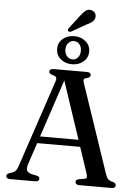

<svg xmlns="http://www.w3.org/2000/svg" viewBox="-68 -1135 847 1185"><g transform="rotate(5 356.0 -542.0)"><path d="M172.5 -278.5H470.5L474 -236H168ZM220 -18Q220 -10 214.2 -5Q208.5 0 195.5 0H40.5Q27.5 0 21.5 -4.8Q15.5 -9.5 15.5 -17.5Q15.5 -24 19.2 -28Q23 -32 33.5 -36.5L53 -43Q67 -49 74.5 -59.8Q82 -70.5 90.5 -98L266.5 -623.5Q272.5 -641.5 269 -649.5Q265.5 -657.5 248 -662Q234.5 -665.5 229 -670.5Q223.5 -675.5 223.5 -682.5Q223.5 -691 229.8 -695.5Q236 -700 248.5 -700H455Q468 -700 474 -695.5Q480 -691 480 -683Q480 -675.5 474.8 -670.5Q469.5 -665.5 456.5 -662.5Q442 -659 439.5 -653Q437 -647 441.5 -632.5L627 -84Q633.5 -63 643 -53Q652.5 -43 670 -39Q684 -35 688.5 -30.2Q693 -25.5 693 -18Q693 -10 686.8 -5Q680.5 0 667.5 0H469Q456.5 0 450.2 -5Q444 -10 444 -18Q444 -25 448.5 -29.5Q453 -34 463.5 -36.5L498.5 -42Q511 -45 511.5 -53.2Q512 -61.5 506 -79.5L314.5 -654L329 -661L143.5 -103.5Q138 -85 138 -73.5Q138 -62 145.2 -54.8Q152.5 -47.5 168 -42.5L201 -36Q211 -33.5 215.5 -29.2Q220 -25 220 -18ZM358.5 -739.5Q317 -739.5 288.2 -763.5Q259.5 -787.5 259.5 -826.5Q259.5 -865.5 288.2 -889.5Q317 -913.5 358.5 -913.5Q400.5 -913.5 429.2 -889Q458 -864.5 458 -826.5Q458 -788 429.2 -763.8Q400.5 -739.5 358.5 -739.5ZM359 -883Q339 -883 324.8 -867.8Q310.5 -852.5 310.5 -826.5Q310.5 -801.5 324.8 -785.5Q339 -769.5 359 -769.5Q379.5 -769.5 393 -785.5Q406.5 -801.5 406.5 -826.5Q406.5 -852 393 -867.5Q379.5 -883 359 -883ZM382.5 -1041.5Q399.5 -1064.5 414.8 -1076Q430 -1087.5 450 -1082Q467 -1077.5 474 -1064.5Q481 -1051.5 477.5 -1037Q473.5 -1021 460.5 -1010.8Q447.5 -1000.5 426 -991L336 -939.5Q331 -937.5 325.5 -938Q320 -938.5 317 -942.5Q313.5 -947 315.2 -951.5Q317 -956 320.5 -960.5Z"/></g></svg>

Font: Fraunces Wonky
Style: Regular
Weight: 400
Version: Version 1.000;[b76b70a41]